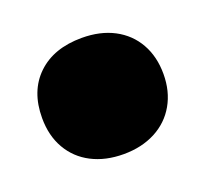

<svg xmlns="http://www.w3.org/2000/svg" viewBox="-59 -471 409 382"><g transform="rotate(-20 145.5 -280.0)"><path d="M17 -280Q17 -337 51.5 -370Q86 -403 145.5 -403Q184.5 -403 213.5 -387.8Q242.5 -372.5 258.2 -344.8Q274 -317 274 -280Q274 -243.5 258 -215.5Q242 -187.5 212.8 -172.2Q183.5 -157 145.5 -157Q107 -157 78 -172Q49 -187 33 -214.8Q17 -242.5 17 -280Z"/></g></svg>

Font: Encode Sans SemiCondensed Black
Style: Regular
Weight: 900
Width: 4
Designer: Multiple Designers
Foundry: Impallari Type
Version: Version 2.000